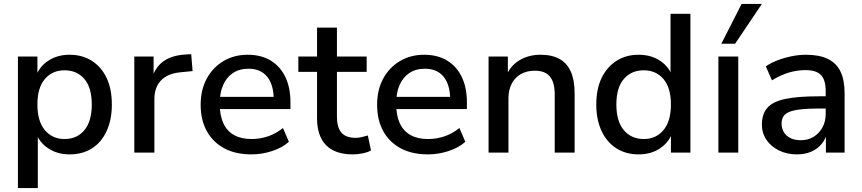

<svg xmlns="http://www.w3.org/2000/svg" viewBox="-20 -775 4377 975"><path d="M71 180V-488H170V-378H159Q175 -432 222 -464.5Q269 -497 333 -497Q398 -497 446.5 -466Q495 -435 521.5 -379Q548 -323 548 -244Q548 -167 521.5 -109.5Q495 -52 447 -21.5Q399 9 333 9Q270 9 223 -23Q176 -55 160 -108H172V180ZM308 -69Q371 -69 408.5 -114Q446 -159 446 -244Q446 -330 408.5 -374Q371 -418 308 -418Q246 -418 208 -374Q170 -330 170 -244Q170 -159 208 -114Q246 -69 308 -69Z M662 0V-488H760V-371H750Q766 -431 807.5 -462Q849 -493 918 -498L951 -500L958 -414L897 -408Q832 -402 798 -367Q764 -332 764 -271V0Z M1257 9Q1177 9 1119.5 -21.5Q1062 -52 1030.5 -108.5Q999 -165 999 -243Q999 -319 1030 -376Q1061 -433 1115 -465Q1169 -497 1238 -497Q1306 -497 1354.5 -467.5Q1403 -438 1429 -384Q1455 -330 1455 -255V-221H1079V-283H1387L1370 -269Q1370 -344 1337 -385Q1304 -426 1242 -426Q1195 -426 1162.5 -404Q1130 -382 1113 -343Q1096 -304 1096 -252V-246Q1096 -188 1114.5 -148.5Q1133 -109 1169 -89Q1205 -69 1258 -69Q1300 -69 1340.5 -82.5Q1381 -96 1417 -125L1447 -55Q1414 -25 1362 -8Q1310 9 1257 9Z M1772 9Q1681 9 1635.5 -38Q1590 -85 1590 -174V-410H1495V-488H1590V-635H1691V-488H1842V-410H1691V-182Q1691 -129 1713.5 -102Q1736 -75 1787 -75Q1802 -75 1817.5 -79Q1833 -83 1848 -87L1864 -11Q1849 -2 1822.5 3.5Q1796 9 1772 9Z M2153 9Q2073 9 2015.5 -21.5Q1958 -52 1926.5 -108.5Q1895 -165 1895 -243Q1895 -319 1926 -376Q1957 -433 2011 -465Q2065 -497 2134 -497Q2202 -497 2250.5 -467.5Q2299 -438 2325 -384Q2351 -330 2351 -255V-221H1975V-283H2283L2266 -269Q2266 -344 2233 -385Q2200 -426 2138 -426Q2091 -426 2058.5 -404Q2026 -382 2009 -343Q1992 -304 1992 -252V-246Q1992 -188 2010.5 -148.5Q2029 -109 2065 -89Q2101 -69 2154 -69Q2196 -69 2236.5 -82.5Q2277 -96 2313 -125L2343 -55Q2310 -25 2258 -8Q2206 9 2153 9Z M2461 0V-488H2559V-384H2548Q2570 -440 2617 -468.5Q2664 -497 2725 -497Q2783 -497 2821.5 -475.5Q2860 -454 2879 -410.5Q2898 -367 2898 -301V0H2797V-295Q2797 -337 2786 -363.5Q2775 -390 2753 -403Q2731 -416 2696 -416Q2656 -416 2625.5 -399Q2595 -382 2578.5 -350Q2562 -318 2562 -276V0Z M3223 9Q3159 9 3110.5 -21.5Q3062 -52 3035 -109.5Q3008 -167 3008 -244Q3008 -323 3035 -379Q3062 -435 3110.5 -466Q3159 -497 3223 -497Q3287 -497 3333.5 -465.5Q3380 -434 3396 -381H3385V-705H3486V0H3387V-110H3397Q3381 -56 3334.5 -23.5Q3288 9 3223 9ZM3249 -69Q3311 -69 3349 -114Q3387 -159 3387 -244Q3387 -330 3349 -374Q3311 -418 3249 -418Q3186 -418 3148 -374Q3110 -330 3110 -244Q3110 -159 3148 -114Q3186 -69 3249 -69Z M3628 0V-488H3729V0ZM3643 -553 3746 -755H3849L3713 -553Z M4027 9Q3976 9 3935.5 -11Q3895 -31 3872 -65Q3849 -99 3849 -142Q3849 -196 3876.5 -227.5Q3904 -259 3967.5 -272.5Q4031 -286 4139 -286H4186V-224H4140Q4086 -224 4049 -220Q4012 -216 3990 -207.5Q3968 -199 3958.5 -184Q3949 -169 3949 -148Q3949 -110 3975 -86.5Q4001 -63 4047 -63Q4084 -63 4112 -80.5Q4140 -98 4156.5 -128Q4173 -158 4173 -197V-312Q4173 -369 4149 -394Q4125 -419 4070 -419Q4028 -419 3986 -406.5Q3944 -394 3900 -367L3869 -438Q3895 -456 3929 -469Q3963 -482 4000.5 -489.5Q4038 -497 4073 -497Q4140 -497 4183.5 -476Q4227 -455 4248 -412Q4269 -369 4269 -301V0H4174V-109H4183Q4175 -72 4153.5 -45.5Q4132 -19 4100 -5Q4068 9 4027 9Z"/></svg>

Font: Nunito Sans 12pt ExtraLight 12pt SemiBold
Style: Regular
Weight: 600
Version: Version 3.101;gftools[0.9.27]